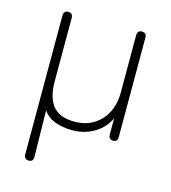

<svg xmlns="http://www.w3.org/2000/svg" viewBox="-103 -574 750 843"><g transform="rotate(15 272.5 -152.0)"><path d="M104 186Q94 186 88.5 180Q83 174 83 164V-468Q83 -479 88.5 -484.5Q94 -490 104 -490Q114 -490 119.5 -484.5Q125 -479 125 -468V-181Q125 -105 156 -68Q187 -31 254 -31Q327 -31 372.5 -79.5Q418 -128 418 -207V-468Q418 -479 423.5 -484.5Q429 -490 439 -490Q449 -490 454.5 -484.5Q460 -479 460 -468V-16Q460 6 440 6Q430 6 424.5 0Q419 -6 419 -16V-121H431Q412 -58 364 -25Q316 8 254 8Q203 8 163.5 -10.5Q124 -29 104 -81H121L125 164Q125 175 120 180.5Q115 186 104 186Z"/></g></svg>

Font: Nunito ExtraLight
Style: Regular
Weight: 200
Designer: Vernon Adams
Foundry: Vernon Adams
Version: Version 3.602;April 4, 2023;FontCreator 14.0.0.2856 64-bit